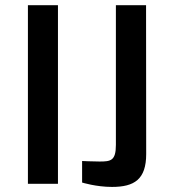

<svg xmlns="http://www.w3.org/2000/svg" viewBox="-20 -717 678 749"><path d="M88.9 0H206.1V-696.8H88.9ZM300.3 -4.9C300.3 -4.9 355 12.2 417 12.2C503.9 12.2 550.3 -17.1 550.3 -116.2L549.8 -696.8H432.1V-151.9C432.1 -89.8 412.1 -86.9 368.2 -86.9C340.3 -86.9 300.3 -88.9 300.3 -88.9Z"/></svg>

Font: Doppio One
Style: Regular
Weight: 400
Designer: Szymon Celej
Foundry: Sorkin Type Co
Version: Version 1.002